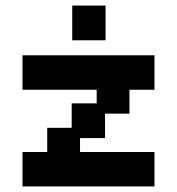

<svg xmlns="http://www.w3.org/2000/svg" viewBox="-20 -660 637 691"><path d="M61 11V-113H150V-200H238V-288H328V-337H61V-461H536V-337H446V-251H358V-163H268V-113H536V11ZM240 -515V-640H360V-515Z"/></svg>

Font: Pixelify Sans SemiBold
Style: Regular
Weight: 600
Designer: Stefie Justprince
Foundry: Typecalism Foundryline
Version: Version 1.000